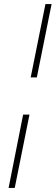

<svg xmlns="http://www.w3.org/2000/svg" viewBox="-20 -780 272 938"><path d="M130 -402 202 -760H232L160 -402ZM22 138 93 -220H124L52 138Z"/></svg>

Font: IBM Plex Sans Condensed ExtraLight
Style: Italic
Weight: 200
Width: 3
Italic angle: -11°
Designer: Mike Abbink, Paul van der Laan, Pieter van Rosmalen
Foundry: Bold Monday
Version: Version 1.3